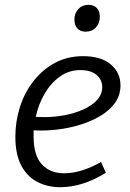

<svg xmlns="http://www.w3.org/2000/svg" viewBox="-20 -771 541 800"><path d="M231 9Q178 9 135.5 -13Q93 -35 68.5 -81.5Q44 -128 44 -202Q44 -265 63 -325Q82 -385 119 -432.5Q156 -480 208 -508.5Q260 -537 326 -537Q400 -537 441 -503Q482 -469 482 -415Q482 -370 453.5 -335Q425 -300 376.5 -276Q328 -252 269 -239.5Q210 -227 148 -227Q132 -227 120 -228Q120 -216 120 -203Q120 -123 154.5 -86Q189 -49 247 -49Q318 -49 401 -96L421 -51Q324 9 231 9ZM315 -479Q267 -479 229 -451.5Q191 -424 165.5 -380Q140 -336 129 -284Q146 -283 165 -283Q207 -283 249.5 -291Q292 -299 327.5 -315Q363 -331 384.5 -354.5Q406 -378 406 -408Q406 -439 382 -459Q358 -479 315 -479ZM337 -639Q315 -639 302.5 -652.5Q290 -666 290 -689Q290 -716 306.5 -733.5Q323 -751 349 -751Q370 -751 383 -738Q396 -725 396 -701Q396 -674 379.5 -656.5Q363 -639 337 -639Z"/></svg>

Font: Bitter
Style: Italic
Weight: 400
Italic angle: -9°
Designer: Sol Matas, and Bitter project Authors
Foundry: Sol Matas
Version: Version 2.001